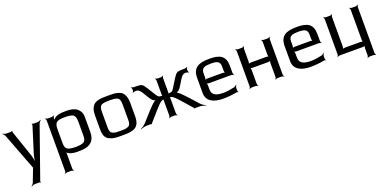

<svg xmlns="http://www.w3.org/2000/svg" viewBox="-24 -1287 4600 2287"><g transform="rotate(-20 2275.5 -143.0)"><path d="M426 -484H378C372 -484 362 -489 359 -492L356 -490C359 -486 360 -475 359 -470L258 -147C247 -110 238 -60 239 -31H243C242 -60 233 -110 220 -147L109 -471C107 -476 108 -486 110 -490L107 -492C105 -489 95 -484 90 -484H35C19 -484 -3 -492 -13 -499L-15 -496C-5 -489 11 -472 16 -457L190 0C191 2 194 9 196 9V5C194 5 191 12 190 14L130 171C125 186 109 203 99 210L101 213C111 206 133 198 149 198H200C205 198 215 202 217 206L220 204C218 200 217 190 219 185L445 -457C450 -472 465 -489 474 -496L472 -499C462 -492 441 -484 426 -484Z M754 10C781 10 803 9 822 8C921 -1 979 -49 979 -158V-357C979 -394 964 -427 935 -454C905 -481 858 -494 793 -494C706 -494 653 -479 635 -449C632 -446 627 -442 626 -439L630 -438C631 -441 628 -449 628 -453V-464C628 -473 634 -488 639 -493L637 -495C632 -490 617 -484 608 -484H558C549 -484 534 -490 529 -495L527 -493C532 -488 538 -473 538 -464V178C538 187 532 202 527 207L529 209C534 204 549 198 558 198H608C617 198 632 204 637 209L639 207C634 202 628 187 628 178V-14C628 -22 627 -33 625 -39L621 -37C624 -32 632 -24 638 -19C662 2 715 10 754 10ZM887 -147C887 -106 878 -80 859 -69C840 -57 805 -51 756 -51C707 -51 672 -57 653 -69C633 -80 623 -106 623 -147V-325C623 -370 633 -398 652 -411C671 -423 705 -429 755 -429C804 -429 839 -423 858 -411C877 -398 887 -370 887 -325V-147Z M1545 -321C1545 -353 1541 -380 1534 -402C1518 -445 1501 -467 1457 -481C1410 -495 1385 -494 1322 -494C1259 -494 1234 -495 1187 -481C1123 -462 1099 -405 1099 -321V-153C1099 -82 1114 -35 1162 -14C1212 10 1246 10 1322 10C1383 10 1411 10 1458 -3C1520 -21 1545 -72 1545 -153V-321ZM1453 -140C1453 -100 1447 -74 1420 -62C1390 -48 1369 -49 1322 -49C1275 -49 1254 -48 1224 -62C1197 -74 1191 -100 1191 -140V-336C1191 -381 1200 -408 1218 -419C1236 -430 1271 -435 1322 -435C1373 -435 1408 -430 1426 -419C1444 -408 1453 -381 1453 -336V-140Z M1918 -273C1903 -274 1893 -276 1888 -280C1881 -284 1872 -294 1862 -310L1797 -415C1778 -446 1762 -466 1749 -473C1736 -480 1711 -484 1675 -484H1645C1636 -484 1621 -490 1616 -495L1614 -493C1619 -488 1625 -473 1625 -464V-453C1625 -443 1619 -430 1614 -425L1617 -422C1622 -427 1635 -433 1645 -433H1664C1686 -433 1707 -415 1728 -380L1776 -302C1791 -276 1809 -259 1829 -251C1833 -249 1840 -246 1843 -246V-250C1840 -250 1834 -247 1830 -245C1810 -235 1776 -203 1728 -150L1623 -33C1605 -13 1573 7 1555 15L1556 19C1575 10 1611 0 1638 0H1691C1693 0 1699 3 1700 4L1703 3C1703 1 1704 -5 1706 -7L1832 -150C1861 -182 1881 -202 1894 -211C1904 -218 1914 -222 1924 -224C1927 -224 1933 -225 1935 -227L1932 -229C1930 -227 1930 -221 1930 -218V-20C1930 -11 1924 4 1919 9L1921 11C1926 6 1941 0 1950 0H1993C2002 0 2017 6 2022 11L2024 9C2019 4 2013 -11 2013 -20V-218C2013 -221 2013 -227 2011 -229L2008 -227C2010 -225 2016 -224 2019 -224C2029 -222 2039 -218 2049 -211C2062 -202 2082 -182 2111 -150L2237 -7C2239 -5 2240 1 2240 3L2243 4C2244 3 2250 0 2252 0H2304C2331 0 2367 10 2386 19L2387 15C2369 7 2337 -13 2319 -33L2214 -150C2166 -203 2132 -235 2112 -245C2108 -247 2102 -250 2099 -250V-246C2102 -246 2109 -249 2113 -251C2133 -259 2151 -276 2166 -302L2214 -380C2235 -415 2256 -433 2278 -433H2298C2307 -433 2320 -427 2325 -422L2328 -425C2323 -430 2317 -443 2317 -453V-464C2317 -473 2323 -488 2328 -493L2326 -495C2321 -490 2306 -484 2297 -484H2268C2232 -484 2208 -480 2195 -473C2182 -466 2165 -446 2146 -415L2081 -310C2071 -294 2063 -284 2056 -280C2050 -276 2040 -274 2025 -273C2019 -273 2009 -271 2006 -268L2008 -265C2011 -268 2013 -278 2013 -284V-464C2013 -473 2019 -488 2024 -493L2022 -495C2017 -490 2002 -484 1993 -484H1950C1941 -484 1926 -490 1921 -495L1919 -493C1924 -488 1930 -473 1930 -464V-284C1930 -278 1932 -268 1935 -265L1937 -268C1934 -271 1924 -273 1918 -273Z M2609 -494C2472 -494 2395 -458 2395 -329V-138C2395 -28 2491 10 2605 10C2662 10 2720 4 2778 -7C2784 -8 2794 -5 2798 -2L2800 -5C2797 -8 2792 -20 2792 -26V-53C2792 -66 2799 -85 2805 -93L2802 -95C2796 -88 2781 -76 2769 -73C2716 -61 2671 -55 2633 -55C2548 -55 2486 -72 2486 -149V-202C2486 -211 2482 -228 2477 -233L2475 -231C2480 -226 2497 -222 2506 -222H2791C2800 -222 2815 -216 2820 -211L2822 -213C2817 -218 2811 -233 2811 -242V-329C2811 -458 2742 -494 2609 -494ZM2607 -434C2679 -434 2721 -423 2721 -357V-301C2721 -292 2725 -275 2730 -270L2732 -272C2727 -277 2710 -281 2701 -281H2506C2497 -281 2480 -277 2475 -272L2477 -270C2482 -275 2486 -292 2486 -301V-357C2486 -425 2534 -434 2607 -434Z M3366 -20V-464C3366 -473 3372 -488 3377 -493L3375 -495C3370 -490 3355 -484 3346 -484H3296C3287 -484 3272 -490 3267 -495L3265 -493C3270 -488 3276 -473 3276 -464V-303C3276 -294 3280 -277 3285 -272L3287 -274C3282 -279 3265 -283 3256 -283H3058C3049 -283 3032 -279 3027 -274L3029 -272C3034 -277 3038 -294 3038 -303V-464C3038 -473 3044 -488 3049 -493L3047 -495C3042 -490 3027 -484 3018 -484H2968C2959 -484 2944 -490 2939 -495L2937 -493C2942 -488 2948 -473 2948 -464V-20C2948 -11 2942 4 2937 9L2939 11C2944 6 2959 0 2968 0H3018C3027 0 3042 6 3047 11L3049 9C3044 4 3038 -11 3038 -20V-197C3038 -206 3034 -223 3029 -228L3027 -226C3032 -221 3049 -217 3058 -217H3256C3265 -217 3282 -221 3287 -226L3285 -228C3280 -223 3276 -206 3276 -197V-20C3276 -11 3270 4 3265 9L3267 11C3272 6 3287 0 3296 0H3346C3355 0 3370 6 3375 11L3377 9C3372 4 3366 -11 3366 -20Z M3718 -494C3581 -494 3504 -458 3504 -329V-138C3504 -28 3600 10 3714 10C3771 10 3829 4 3887 -7C3893 -8 3903 -5 3907 -2L3909 -5C3906 -8 3901 -20 3901 -26V-53C3901 -66 3908 -85 3914 -93L3911 -95C3905 -88 3890 -76 3878 -73C3825 -61 3780 -55 3742 -55C3657 -55 3595 -72 3595 -149V-202C3595 -211 3591 -228 3586 -233L3584 -231C3589 -226 3606 -222 3615 -222H3900C3909 -222 3924 -216 3929 -211L3931 -213C3926 -218 3920 -233 3920 -242V-329C3920 -458 3851 -494 3718 -494ZM3716 -434C3788 -434 3830 -423 3830 -357V-301C3830 -292 3834 -275 3839 -270L3841 -272C3836 -277 3819 -281 3810 -281H3615C3606 -281 3589 -277 3584 -272L3586 -270C3591 -275 3595 -292 3595 -301V-357C3595 -425 3643 -434 3716 -434Z M4482 114V-464C4482 -473 4488 -488 4493 -493L4491 -495C4486 -490 4471 -484 4462 -484H4412C4403 -484 4388 -490 4383 -495L4381 -493C4386 -488 4392 -473 4392 -464V-86C4392 -77 4396 -60 4401 -55L4403 -57C4398 -62 4381 -66 4372 -66H4173C4164 -66 4147 -62 4142 -57L4144 -55C4149 -60 4153 -77 4153 -86V-464C4153 -473 4159 -488 4164 -493L4162 -495C4157 -490 4142 -484 4133 -484H4083C4074 -484 4059 -490 4054 -495L4052 -493C4057 -488 4063 -473 4063 -464V-20C4063 -11 4057 4 4052 9L4054 11C4059 6 4074 0 4083 0H4375C4384 0 4401 -4 4406 -9L4404 -11C4399 -6 4395 11 4395 20V114C4395 123 4389 138 4384 143L4386 145C4391 140 4406 134 4415 134H4462C4471 134 4486 140 4491 145L4493 143C4488 138 4482 123 4482 114Z"/></g></svg>

Font: Gamestation Storm
Style: Regular
Weight: 400
Designer: Jonas Hecksher
Foundry: Jonas Hecksher, Playtypeª, e-types AS
Version: Version 1.003